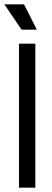

<svg xmlns="http://www.w3.org/2000/svg" viewBox="-32 -860 237 880"><path d="M55 0V-660H130V0ZM67 -724 -12 -840H78L137 -724Z"/></svg>

Font: Bricolage Grotesque 48pt Light
Style: Regular
Weight: 300
Designer: Mathieu Triay
Foundry: Atelier Triay
Version: Version 1.000; ttfautohint (v1.8.4.7-5d5b);gftools[0.9.32]